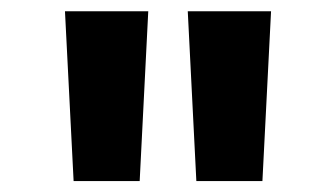

<svg xmlns="http://www.w3.org/2000/svg" viewBox="-20 -748 611 349"><path d="M113.8 -418.9H233.9L249.5 -727.5H98.1ZM336.9 -418.9H457L472.7 -727.5H321.3Z"/></svg>

Font: Raveo
Style: Bold
Weight: 700
Designer: Jakub Foglar, Rasmus Andersson (Inter)
Foundry: Jakubfoglar.com
Version: Version 1.100;Glyphs 3.2.3 (3260)